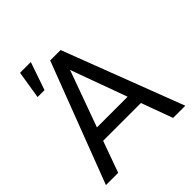

<svg xmlns="http://www.w3.org/2000/svg" viewBox="-209 -925 1070 1070"><g transform="rotate(-45 326.0 -390.5)"><path d="M13.7 0ZM475.1 -185.5H177.2L110.4 0H13.7L285.2 -710.9H367.2L639.2 0H543ZM205.6 -262.7H447.3L326.2 -595.2ZM117.7 -780.8H202.6L146 -616.2H91.3Z"/></g></svg>

Font: Roboto
Style: Regular
Weight: 400
Designer: Google
Version: Version 2.134; 2016; ttfautohint (v1.6)